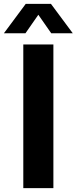

<svg xmlns="http://www.w3.org/2000/svg" viewBox="-59 -969 395 989"><path d="M61 0V-740H216V0ZM-39 -797.5 73.5 -949H203.5L316 -797.5H205L128 -908H149L72 -797.5Z"/></svg>

Font: Encode Sans SemiCondensed
Style: Bold
Weight: 700
Width: 4
Designer: Multiple Designers
Foundry: Impallari Type
Version: Version 3.002